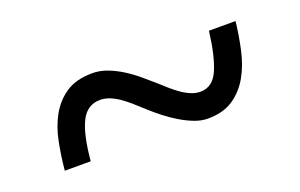

<svg xmlns="http://www.w3.org/2000/svg" viewBox="-39 -560 638 408"><g transform="rotate(-20 280.5 -356.5)"><path d="M378.9 -269Q364.3 -269 348.6 -275.1Q333 -281.2 317.6 -290.5Q302.2 -299.8 288.3 -310.8Q274.4 -321.8 263.2 -332Q252 -342.3 241.2 -351.8Q230.5 -361.3 220 -368.7Q209.5 -376 198.7 -380.4Q188 -384.8 176.8 -384.8Q147.5 -384.8 133.3 -356.4Q119.1 -328.1 113.8 -269H55.2Q58.1 -300.3 64.2 -331.5Q70.3 -362.8 84 -387.7Q97.7 -412.6 120.8 -428.2Q144 -443.8 181.2 -443.8Q197.8 -443.8 214.4 -437.5Q231 -431.2 246.6 -421.4Q262.2 -411.6 276.1 -399.9Q290 -388.2 301.8 -377.9Q312.5 -368.2 322.8 -359.1Q333 -350.1 343 -343.3Q353 -336.4 363.3 -332.3Q373.5 -328.1 383.8 -328.1Q411.6 -328.1 424.8 -358.2Q438 -388.2 444.8 -443.8H504.9Q501.5 -412.6 494.6 -381.3Q487.8 -350.1 473.9 -325.2Q460 -300.3 437.3 -284.7Q414.6 -269 378.9 -269Z"/></g></svg>

Font: Droid-TTFautohint Serif
Style: Regular
Weight: 400
Foundry: Ascender Corporation
Version: Version 1.00; ttfautohint (v1.00rc1.4-1a1c-dirty) -l 8 -r 50